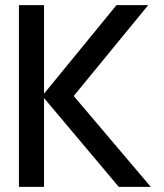

<svg xmlns="http://www.w3.org/2000/svg" viewBox="-20 -730 640 750"><path d="M54 0V-710H152V-364L435 -710H559L268 -355L569 0H444L152 -347V0Z"/></svg>

Font: Geist Mono Medium
Style: Regular
Weight: 500
Monospace: yes
Designer: Basement.studio, Andrés Briganti, Mateo Zaragoza
Foundry: Basement.studio, Vercel, Andrés Briganti, Guido Ferreyra, Mateo Zaragoza
Version: Version 1.500; ttfautohint (v1.8.4.7-5d5b)